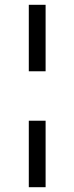

<svg xmlns="http://www.w3.org/2000/svg" viewBox="-20 -715 310 800"><path d="M100 -418V-695H170V-418ZM100 65V-212H170V65Z"/></svg>

Font: Arapey Black-Display
Style: Regular
Weight: 900
Designer: Eduardo Rodriguez Tunni
Foundry: Eduardo Rodriguez Tunni
Version: Version 4.000